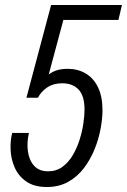

<svg xmlns="http://www.w3.org/2000/svg" viewBox="-20 -740 509 770"><path d="M168 10Q117 10 85.5 -12Q54 -34 39 -68Q24 -102 22.5 -139.5Q21 -177 29 -207H96Q87 -168 92 -132.5Q97 -97 117 -75Q137 -53 173 -53Q206 -53 230.5 -71Q255 -89 272 -118Q289 -147 299.5 -180.5Q310 -214 314.5 -246Q319 -278 319 -300Q319 -356 295 -381Q271 -406 230 -406Q194 -406 169.5 -389.5Q145 -373 132 -348H86L185 -720H469L455 -660H222L239 -678L170 -421H154Q168 -439 191.5 -451.5Q215 -464 251 -464Q292 -464 323.5 -445.5Q355 -427 373 -390Q391 -353 391 -298Q391 -265 383.5 -224Q376 -183 359.5 -142Q343 -101 317 -66.5Q291 -32 254 -11Q217 10 168 10Z"/></svg>

Font: Instrument Sans Condensed
Style: Italic
Weight: 400
Width: 3
Italic angle: -13°
Designer: Rodrigo Fuenzalida
Foundry: fragTYPE
Version: Version 1.000;gftools[0.9.28]